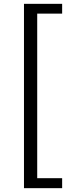

<svg xmlns="http://www.w3.org/2000/svg" viewBox="-20 -811 378 1001"><path d="M105 170V-791H304V-740H174V118H304V170Z"/></svg>

Font: Swei Fan Sans CJK TC
Style: Regular
Weight: 400
Version: Version 2.130